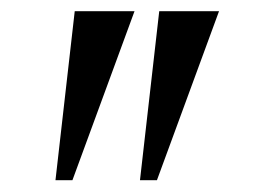

<svg xmlns="http://www.w3.org/2000/svg" viewBox="-20 -842 466 334"><path d="M214 -822.5 106 -528.5H76.5L110 -822.5ZM361 -822.5 253 -528.5H223.5L257 -822.5Z"/></svg>

Font: Merriweather 120pt
Style: Regular
Weight: 400
Version: Version 2.100